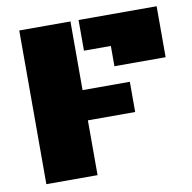

<svg xmlns="http://www.w3.org/2000/svg" viewBox="-75 -723 798 797"><g transform="rotate(-10 324.5 -324.0)"><path d="M57.1 -647.9H272.9V-358.4H472.2V-231H272.9V0H57.1ZM307.1 -518.6V-647.9H636.2V-433.1H420.4V-518.6Z"/></g></svg>

Font: Black Ops One
Style: Regular
Weight: 400
Designer: James Grieshaber
Foundry: James Grieshaber
Version: Version 1.002